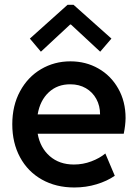

<svg xmlns="http://www.w3.org/2000/svg" viewBox="-20 -789 589 816"><path d="M32.2 -260.7Q32.2 -340.3 65.2 -401.1Q98.1 -461.9 154.5 -495.1Q210.9 -528.3 279.3 -528.3Q344.7 -528.3 397.9 -498Q451.2 -467.8 482.4 -412.8Q513.7 -357.9 513.7 -287.1Q513.2 -255.9 505.9 -220.7H140.1Q150.9 -160.6 191.7 -125.2Q232.4 -89.8 293.9 -89.8Q333 -89.8 368.4 -103.3Q403.8 -116.7 427.7 -136.7L467.8 -42Q435.5 -19.5 390.6 -5.9Q345.7 7.8 295.9 7.8Q217.8 7.8 158 -25.9Q98.1 -59.6 65.2 -120.6Q32.2 -181.6 32.2 -260.7ZM405.3 -302.7Q405.3 -339.4 389.4 -368.4Q373.5 -397.5 345 -414.1Q316.4 -430.7 279.3 -430.7Q224.1 -431.2 187 -396.5Q149.9 -361.8 140.1 -302.7ZM106.9 -625 267.1 -768.6H292.5L453.6 -625L405.8 -569.3L281.7 -684.6H277.8L153.8 -569.3Z"/></svg>

Font: Reddit Sans Strawberry SemiBold
Style: Regular
Weight: 600
Designer: Stephen Hutchings
Foundry: Reddit
Version: Version 1.013